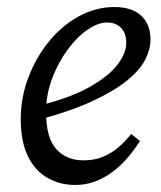

<svg xmlns="http://www.w3.org/2000/svg" viewBox="-20 -513 459 546"><path d="M194 13Q150 13 114.5 -7.5Q79 -28 59 -69.5Q39 -111 39 -175Q39 -236 61 -293.5Q83 -351 120 -396Q157 -441 205 -467Q253 -493 305 -493Q355 -493 381.5 -468.5Q408 -444 408 -400Q408 -374 393.5 -344.5Q379 -315 342.5 -285Q306 -255 244 -226Q182 -197 88 -172L85 -211Q179 -234 234.5 -265.5Q290 -297 314.5 -329.5Q339 -362 339 -391Q339 -418 324.5 -433.5Q310 -449 284 -449Q259 -449 229 -428.5Q199 -408 172.5 -372Q146 -336 128.5 -290.5Q111 -245 111 -195Q111 -121 140 -89Q169 -57 217 -57Q250 -57 275 -68Q300 -79 319.5 -96.5Q339 -114 353 -132L378 -112Q362 -87 342.5 -64Q323 -41 299 -23.5Q275 -6 249 3.5Q223 13 194 13Z"/></svg>

Font: Source Serif 4 18pt
Style: Italic
Weight: 400
Italic angle: -12°
Designer: Frank Grießhammer
Foundry: Adobe Systems Incorporated
Version: Version 4.004;hotconv 1.0.116;makeotfexe 2.5.65601